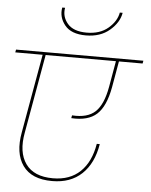

<svg xmlns="http://www.w3.org/2000/svg" viewBox="-63 -1050 853 1083"><g transform="rotate(5 363.5 -509.0)"><path d="M391 -854Q308 -854 271.5 -899Q235 -944 245 -999H261Q252 -949 285.5 -909.5Q319 -870 394 -870Q469 -870 515.5 -909.5Q562 -949 571 -999H587Q578 -944 525.5 -899Q473 -854 391 -854ZM3 -724 6 -740H727L724 -724H590L564 -576Q544 -466 494.5 -421Q445 -376 350 -382L353 -398Q440 -392 484.5 -433.5Q529 -475 547 -576L573 -724H175L96 -278Q75 -166 121.5 -100.5Q168 -35 276 -35Q372 -35 430.5 -91Q489 -147 506 -250H523Q505 -140 441 -79.5Q377 -19 273 -19Q156 -19 106.5 -89Q57 -159 79 -278L158 -724Z"/></g></svg>

Font: Poppins Thin
Style: Italic
Weight: 250
Italic angle: -10°
Designer: Ninad Kale (Devanagari), Jonny Pinhorn (Latin)
Foundry: Indian Type Foundry
Version: Version 3.200;PS 1.000;hotconv 16.6.54;makeotf.lib2.5.65590